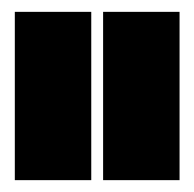

<svg xmlns="http://www.w3.org/2000/svg" viewBox="-20 -650 328 324"><path d="M134 -630V-346H5V-630ZM283 -630V-346H154V-630Z"/></svg>

Font: FFF_tuoi-tre Black
Style: Regular
Weight: 900
Designer: bBox Type GmbH
Foundry: bBox Type GmbH
Version: Version 1.001